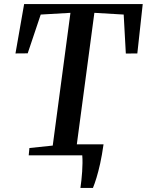

<svg xmlns="http://www.w3.org/2000/svg" viewBox="-20 -763 721 943"><path d="M375 160Q377.5 143 379.8 122.2Q382 101.5 383.5 80Q385 58.5 385.2 38Q385.5 17.5 384 0L339 -54H488.5Q481 -0.5 472 40Q463 80.5 454 109.8Q445 139 436.5 160ZM121 0 124.5 -36 239 -48 326 -700 180 -691.5 116 -501 56 -500.5 98.5 -743H681L654.5 -500.5L598 -500L587.5 -691.5L443.5 -700L356.5 -48L476 -36L472.5 0Z"/></svg>

Font: Merriweather 60pt Medium
Style: Italic
Weight: 500
Italic angle: -7.8°
Version: Version 2.101